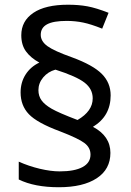

<svg xmlns="http://www.w3.org/2000/svg" viewBox="-20 -785 553 810"><path d="M142.1 -404.8Q142.1 -379.9 155.3 -361.6Q168.5 -343.3 198 -326.2Q227.5 -309.1 307.1 -278.8Q371.1 -315.9 371.1 -370.1Q371.1 -409.7 336.9 -436.3Q302.7 -462.9 213.9 -491.2Q182.1 -482.4 162.1 -458.3Q142.1 -434.1 142.1 -404.8ZM66.9 -395Q66.9 -437.5 87.9 -470.5Q108.9 -503.4 146 -521Q109.9 -540.5 89.8 -567.9Q69.8 -595.2 69.8 -636.2Q69.8 -696.3 120.6 -730.7Q171.4 -765.1 267.1 -765.1Q312 -765.1 348.9 -758.3Q385.7 -751.5 438 -731L411.1 -664.1Q363.8 -683.1 330.6 -689.9Q297.4 -696.8 261.2 -696.8Q205.1 -696.8 178.5 -682.4Q151.9 -668 151.9 -638.2Q151.9 -610.8 180.2 -590.3Q208.5 -569.8 284.2 -543Q373 -510.3 409.9 -472.9Q446.8 -435.5 446.8 -382.8Q446.8 -294.9 372.1 -250Q445.8 -210.9 445.8 -140.1Q445.8 -70.8 388.2 -33Q330.6 4.9 228 4.9Q125.5 4.9 59.1 -27.8V-103Q101.6 -84 147.9 -73Q194.3 -62 231.9 -62Q294.4 -62 328.1 -80.1Q361.8 -98.1 361.8 -132.8Q361.8 -162.6 335.9 -181.9Q310.1 -201.2 232.9 -231Q136.7 -266.6 101.8 -303.2Q66.9 -339.8 66.9 -395Z"/></svg>

Font: NotoSans
Style: Regular
Weight: 400
Designer: Monotype Design team
Foundry: Monotype Imaging Inc.
Version: Version 1.04; ttfautohint (v1.4.1)